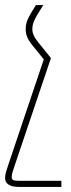

<svg xmlns="http://www.w3.org/2000/svg" viewBox="-32 -502 278 754"><path d="M-12 197C-12 218 4 232 42 232H209V208H41C20 208 14 204 14 194C14 183 17 173 24 153L168 -274L118 -336C101 -357 95 -373 95 -387C95 -409 101 -425 138 -482H109C78 -432 69 -417 69 -387C69 -366 76 -348 96 -323L140 -269L1 144C-7 169 -12 181 -12 197Z"/></svg>

Font: Noto Sans Armenian ExtraCondensed Thin
Style: Regular
Weight: 100
Width: 2
Designer: Monotype Design Team
Foundry: Monotype Imaging Inc.
Version: Version 2.008